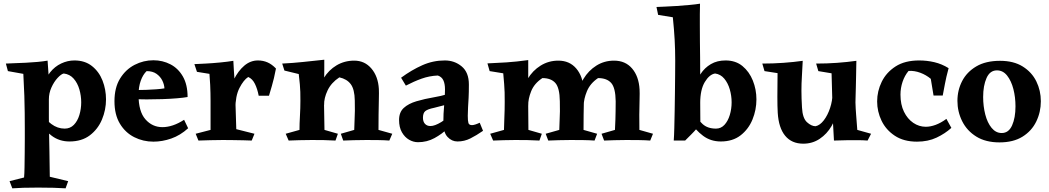

<svg xmlns="http://www.w3.org/2000/svg" viewBox="-20 -765 5710 1045"><path d="M239 -435Q241 -399 243.5 -370Q246 -341 247 -321Q246 -289 246 -258Q246 -227 246 -192Q246 -158 246 -122.5Q246 -87 247 -43.5Q248 0 249 58.5Q250 117 251 197L351 221L337 260Q311 258 271 257Q231 256 187 256Q138 256 107 257Q76 258 47 260L32 221L111 201Q113 181 113.5 145Q114 109 114.5 67.5Q115 26 115 -9.5Q115 -45 115 -63Q115 -109 114.5 -151Q114 -193 112.5 -243Q111 -293 107 -363L23 -378L12 -419Q29 -420 58 -421Q87 -422 120 -423.5Q153 -425 184.5 -428Q216 -431 239 -435ZM385 -436Q442 -436 480.5 -405.5Q519 -375 538 -326.5Q557 -278 557 -224Q557 -167 535 -114.5Q513 -62 469 -28.5Q425 5 358 5Q303 5 261.5 -26Q220 -57 190 -105L211 -147Q226 -115 259.5 -90Q293 -65 332 -65Q362 -65 382 -85.5Q402 -106 412 -139Q422 -172 422 -208Q422 -244 412 -278.5Q402 -313 381 -337Q360 -361 327 -365Q313 -362 293.5 -341Q274 -320 260 -289Q246 -258 246 -224L218 -291Q227 -339 252.5 -371Q278 -403 313 -419.5Q348 -436 385 -436Z M815 -437Q865 -437 907.5 -415Q950 -393 975.5 -348.5Q1001 -304 1001 -237Q979 -233 943 -230Q907 -227 864 -225.5Q821 -224 778 -224Q746 -224 723 -225Q700 -226 692 -227V-275Q703 -275 725.5 -275Q748 -275 776 -276Q804 -277 830.5 -279Q857 -281 875 -284Q874 -305 863.5 -326.5Q853 -348 832 -363Q811 -378 778 -378Q758 -359 746 -325.5Q734 -292 734 -248Q734 -158 771.5 -115.5Q809 -73 864 -73Q920 -73 982 -113L1004 -67Q961 -28 912 -11Q863 6 815 6Q759 6 710.5 -18.5Q662 -43 632.5 -92Q603 -141 603 -214Q603 -288 633.5 -337.5Q664 -387 712.5 -412Q761 -437 815 -437Z M1250 -434Q1251 -411 1253 -380Q1255 -349 1257 -323.5Q1259 -298 1259 -289L1266 -62L1365 -37L1350 0Q1333 -1 1305 -1.5Q1277 -2 1247 -2.5Q1217 -3 1193 -3Q1162 -3 1126 -2Q1090 -1 1060 0L1045 -37L1126 -58Q1126 -103 1126 -138.5Q1126 -174 1126 -216Q1126 -239 1125.5 -258.5Q1125 -278 1124 -302.5Q1123 -327 1120 -363L1052 -374L1038 -416Q1061 -417 1099.5 -419Q1138 -421 1179 -425Q1220 -429 1250 -434ZM1384 -436Q1412 -436 1436 -425.5Q1460 -415 1482 -392Q1476 -362 1471 -340Q1466 -318 1459.5 -296.5Q1453 -275 1444 -244H1388Q1381 -281 1367.5 -308.5Q1354 -336 1331 -346Q1306 -330 1283.5 -286.5Q1261 -243 1261 -171L1222 -229Q1230 -285 1253 -332Q1276 -379 1309.5 -407.5Q1343 -436 1384 -436Z M1908 -435Q1965 -435 2001.5 -392Q2038 -349 2042 -281Q2043 -263 2042 -224.5Q2041 -186 2040.5 -141Q2040 -96 2040 -58L2115 -37L2099 0Q2073 -2 2040 -2.5Q2007 -3 1975 -3Q1936 -3 1905 -2Q1874 -1 1848 0L1835 -37L1908 -58Q1909 -92 1910 -115.5Q1911 -139 1911.5 -162.5Q1912 -186 1911 -218Q1910 -279 1889 -307Q1868 -335 1827 -344Q1783 -315 1763 -273Q1743 -231 1744 -193L1707 -237Q1714 -294 1741.5 -339Q1769 -384 1812 -409.5Q1855 -435 1908 -435ZM1745 -440Q1745 -407 1745 -386.5Q1745 -366 1744.5 -345.5Q1744 -325 1742 -291L1746 -58L1819 -37L1806 0Q1772 -2 1742 -2.5Q1712 -3 1676 -3Q1637 -3 1608.5 -2Q1580 -1 1551 0L1535 -37L1610 -58Q1610 -90 1612.5 -133.5Q1615 -177 1615 -216Q1615 -245 1614.5 -264.5Q1614 -284 1612 -305.5Q1610 -327 1606 -362L1528 -381L1516 -419Q1575 -422 1627.5 -427.5Q1680 -433 1745 -440Z M2401 -436Q2454 -436 2493 -403.5Q2532 -371 2532 -305Q2532 -262 2530.5 -233Q2529 -204 2527.5 -181.5Q2526 -159 2526 -135Q2526 -107 2529.5 -95.5Q2533 -84 2549 -84Q2563 -84 2591 -97L2609 -53Q2573 -28 2540 -11.5Q2507 5 2470 5Q2439 5 2416 -19.5Q2393 -44 2393 -97Q2393 -146 2397.5 -193.5Q2402 -241 2402 -278Q2402 -309 2393 -328Q2384 -347 2363 -354Q2317 -352 2275 -337Q2233 -322 2189 -299L2163 -342Q2220 -384 2278.5 -410Q2337 -436 2401 -436ZM2472 -279 2412 -196Q2390 -191 2373 -186Q2356 -181 2342 -178Q2308 -171 2295 -160.5Q2282 -150 2282 -124Q2282 -103 2293 -91Q2304 -79 2323 -79Q2346 -79 2381.5 -100.5Q2417 -122 2442 -155L2461 -114Q2445 -94 2415.5 -65Q2386 -36 2345 -13.5Q2304 9 2255 9Q2230 9 2206.5 -4.5Q2183 -18 2167.5 -45Q2152 -72 2152 -112Q2152 -154 2177.5 -177.5Q2203 -201 2247 -214Q2291 -227 2344 -236Q2380 -242 2411 -251.5Q2442 -261 2472 -279Z M3019 -435Q3080 -435 3116.5 -392Q3153 -349 3157 -278Q3159 -260 3158 -222.5Q3157 -185 3156.5 -140.5Q3156 -96 3156 -58L3230 -37L3216 0Q3189 -2 3155.5 -2.5Q3122 -3 3086 -3Q3052 -3 3021 -2Q2990 -1 2964 0L2950 -37L3024 -58Q3025 -92 3026 -114.5Q3027 -137 3027.5 -159.5Q3028 -182 3027 -214Q3026 -287 3002.5 -313.5Q2979 -340 2932 -340Q2888 -311 2871 -268.5Q2854 -226 2855 -190L2818 -232Q2825 -290 2852 -335.5Q2879 -381 2922.5 -408Q2966 -435 3019 -435ZM2855 -438Q2855 -405 2855 -383.5Q2855 -362 2855 -341Q2855 -320 2854 -286L2856 -58L2929 -37L2916 0Q2883 -2 2851 -2.5Q2819 -3 2784 -3Q2749 -3 2721.5 -2Q2694 -1 2664 0L2648 -37L2723 -58Q2724 -97 2725 -121.5Q2726 -146 2726.5 -166Q2727 -186 2727 -211Q2727 -241 2726.5 -262.5Q2726 -284 2724 -307.5Q2722 -331 2719 -366L2645 -378L2633 -420Q2683 -422 2736.5 -425.5Q2790 -429 2855 -438ZM3322 -435Q3384 -435 3420.5 -392Q3457 -349 3461 -278Q3462 -260 3461 -222.5Q3460 -185 3459.5 -140.5Q3459 -96 3460 -58L3534 -37L3519 0Q3492 -2 3458.5 -2.5Q3425 -3 3389 -3Q3355 -3 3324.5 -2Q3294 -1 3268 0L3254 -37L3327 -58Q3329 -92 3329.5 -114.5Q3330 -137 3330.5 -159.5Q3331 -182 3331 -214Q3330 -287 3306.5 -313.5Q3283 -340 3235 -340Q3192 -311 3174.5 -268.5Q3157 -226 3157 -190L3121 -232Q3128 -290 3155.5 -335.5Q3183 -381 3226 -408Q3269 -435 3322 -435Z M3790 -745Q3789 -717 3789 -687.5Q3789 -658 3789 -629Q3789 -577 3789.5 -535Q3790 -493 3790.5 -451.5Q3791 -410 3791 -358Q3791 -337 3791 -298.5Q3791 -260 3791 -217Q3791 -174 3791.5 -137Q3792 -100 3792 -82L3770 -63Q3759 -50 3742.5 -33.5Q3726 -17 3709 0H3647Q3649 -26 3650 -68Q3651 -110 3652 -160Q3653 -210 3653.5 -261Q3654 -312 3654.5 -357Q3655 -402 3655 -434Q3655 -493 3652 -548Q3649 -603 3642 -671L3562 -684L3553 -727Q3570 -728 3599.5 -729Q3629 -730 3664 -732.5Q3699 -735 3732.5 -738Q3766 -741 3790 -745ZM3929 -436Q3984 -436 4021 -405.5Q4058 -375 4077.5 -326.5Q4097 -278 4097 -224Q4097 -167 4075.5 -114.5Q4054 -62 4011 -28.5Q3968 5 3903 5Q3848 5 3806.5 -26Q3765 -57 3735 -105L3761 -147Q3777 -115 3804 -90Q3831 -65 3877 -65Q3904 -65 3923 -85.5Q3942 -106 3952 -139Q3962 -172 3962 -208Q3962 -244 3952 -278.5Q3942 -313 3922 -337Q3902 -361 3872 -365Q3841 -360 3816 -318.5Q3791 -277 3791 -204L3762 -291Q3772 -330 3793.5 -363Q3815 -396 3849 -416Q3883 -436 3929 -436Z M4352 17Q4289 17 4253.5 -26Q4218 -69 4213 -151Q4211 -186 4211 -237.5Q4211 -289 4212 -367L4141 -378L4129 -419Q4187 -419 4243.5 -423Q4300 -427 4349 -434Q4347 -388 4344.5 -349.5Q4342 -311 4342 -271.5Q4342 -232 4345 -180Q4348 -122 4372 -100Q4396 -78 4419 -78Q4443 -83 4464 -110.5Q4485 -138 4498 -177.5Q4511 -217 4511 -256L4537 -171Q4531 -122 4506 -79Q4481 -36 4441.5 -9.5Q4402 17 4352 17ZM4519 0Q4518 -30 4515.5 -64Q4513 -98 4512 -145L4506 -366L4434 -378L4422 -419Q4481 -419 4536 -423Q4591 -427 4641 -434Q4641 -434 4640.5 -411Q4640 -388 4639.5 -354Q4639 -320 4638 -286.5Q4637 -253 4636.5 -230Q4636 -207 4636 -207Q4637 -173 4639.5 -142.5Q4642 -112 4646 -58L4721 -37L4702 0Q4676 -2 4653.5 -2Q4631 -2 4596 -2Q4581 -2 4557 -1Q4533 0 4519 0Z M5158 -69Q5124 -38 5077.5 -16Q5031 6 4971 6Q4899 6 4850.5 -26Q4802 -58 4778 -108Q4754 -158 4754 -213Q4754 -269 4779 -320Q4804 -371 4854.5 -403.5Q4905 -436 4983 -436Q5025 -436 5065.5 -426.5Q5106 -417 5143 -394Q5129 -342 5123 -308.5Q5117 -275 5111 -245H5061L5046 -336Q5021 -357 4989 -369Q4957 -381 4925 -379Q4904 -354 4892.5 -320Q4881 -286 4881 -250Q4881 -196 4900 -157Q4919 -118 4950.5 -96.5Q4982 -75 5019 -75Q5044 -75 5072.5 -85.5Q5101 -96 5131 -118Z M5423 -434Q5497 -434 5546.5 -403Q5596 -372 5620.5 -322Q5645 -272 5645 -214Q5645 -155 5620 -103.5Q5595 -52 5545 -21Q5495 10 5420 10Q5345 10 5294 -21.5Q5243 -53 5217 -105Q5191 -157 5191 -216Q5191 -274 5216.5 -323.5Q5242 -373 5293.5 -403.5Q5345 -434 5423 -434ZM5331 -237Q5331 -187 5342.5 -142Q5354 -97 5377 -69Q5400 -41 5432 -41Q5470 -41 5488.5 -82.5Q5507 -124 5507 -186Q5507 -236 5495.5 -280.5Q5484 -325 5461.5 -353.5Q5439 -382 5406 -382Q5368 -382 5349.5 -340.5Q5331 -299 5331 -237Z"/></svg>

Font: Alkalami
Style: Regular
Weight: 400
Designer: Becca Hirsbrunner Spalinger
Foundry: SIL International
Version: Version 2.000